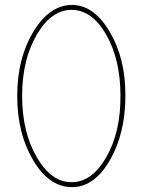

<svg xmlns="http://www.w3.org/2000/svg" viewBox="-20 -770 595 781"><path d="M50 -380Q50 -227 115 -118Q180 -9 272 -9Q363 -8 426.5 -117.5Q490 -227 490 -380Q491 -531 426.5 -640.5Q362 -750 272 -750Q181 -749 115.5 -640.5Q50 -532 50 -380ZM70 -380Q70 -526 129 -628Q188 -730 272 -730Q355 -729 412.5 -628Q470 -527 470 -380Q471 -233 412.5 -131Q354 -29 272 -29Q189 -28 129.5 -130.5Q70 -233 70 -380Z"/></svg>

Font: Nordica Plus
Style: NordicaClassicUltraLight
Weight: 300
Version: Version 1